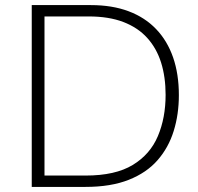

<svg xmlns="http://www.w3.org/2000/svg" viewBox="-20 -733 778 753"><path d="M104.5 0Q104.5 -60.5 104.5 -116.2Q104.5 -172 104.5 -237V-475Q104.5 -541 104.5 -597Q104.5 -653 104.5 -713Q151 -713 189.2 -713Q227.5 -713 263.2 -713Q299 -713 336.5 -713Q420 -713 484 -689Q548 -665 592 -619.2Q636 -573.5 658.8 -508Q681.5 -442.5 681.5 -360Q681.5 -284.5 661.2 -219.2Q641 -154 598 -104.8Q555 -55.5 485 -27.8Q415 0 315.5 0Q275 0 241.5 0Q208 0 175.2 0Q142.5 0 104.5 0ZM154.5 -44.5H316Q432 -44.5 500.5 -86Q569 -127.5 599.2 -199.2Q629.5 -271 629.5 -361Q629.5 -431 611.8 -487.5Q594 -544 557.2 -584.5Q520.5 -625 463.5 -646.8Q406.5 -668.5 328.5 -668.5H154.5Q154.5 -620 154.5 -572.5Q154.5 -525 154.5 -469.5V-242.5Q154.5 -187.5 154.5 -140.2Q154.5 -93 154.5 -44.5Z"/></svg>

Font: Commissioner Thin ExtraLight
Style: Regular
Weight: 250
Version: Version 1.000